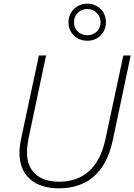

<svg xmlns="http://www.w3.org/2000/svg" viewBox="-20 -1016 732 1046"><path d="M456 -794C512 -794 557 -835 557 -896C557 -953 512 -996 456 -996C400 -996 353 -954 353 -895C353 -834 400 -794 456 -794ZM456 -824C413 -824 383 -855 383 -895C383 -936 414 -967 456 -967C495 -967 528 -936 528 -895C528 -855 498 -824 456 -824ZM300 10C453 10 556 -73 594 -250L692 -714H652L554 -256C521 -102 433 -26 302 -26C193 -26 127 -82 127 -186C127 -207 130 -234 135 -260L231 -714H192L95 -260C89 -231 86 -206 86 -184C86 -59 168 10 300 10Z"/></svg>

Font: Noto Sans ExtraLight
Style: Italic
Weight: 200
Italic angle: -12°
Designer: Monotype Design Team
Foundry: Monotype Imaging Inc.
Version: Version 2.013